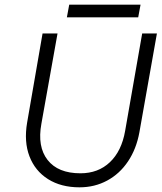

<svg xmlns="http://www.w3.org/2000/svg" viewBox="-20 -793 691 821"><path d="M276 -773H581L571 -719H266ZM162 -650H226L157 -264Q139 -166 183.5 -109Q228 -52 324 -52Q400 -52 450 -99.5Q500 -147 515 -233L588 -650H651L576 -227Q563 -156 527.5 -103Q492 -50 438.5 -21Q385 8 320 8Q241 8 185.5 -27Q130 -62 106 -124.5Q82 -187 96 -269Z"/></svg>

Font: Overused Grotesk Book
Style: Italic
Weight: 350
Italic angle: -10°
Version: Version 0.003